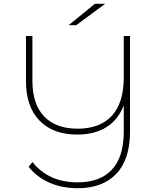

<svg xmlns="http://www.w3.org/2000/svg" viewBox="-20 -890 829 1013"><path d="M666 -700V-196Q666 -49 593.5 27Q521 103 390 103Q307 103 241 74Q175 45 131 -10L151 -35Q195 19 254 45.5Q313 72 391 72Q508 72 570.5 5Q633 -62 633 -196V-334Q603 -257 540.5 -218.5Q478 -180 388 -180Q260 -180 188.5 -253.5Q117 -327 117 -463V-700H151V-464Q151 -340 213 -275.5Q275 -211 390 -211Q507 -211 570 -279Q633 -347 633 -483V-700ZM481 -870H535L382 -757H342Z"/></svg>

Font: Montserrat Alternates ExLight
Style: Regular
Weight: 275
Designer: Julieta Ulanovsky
Foundry: Julieta Ulanovsky
Version: Version 7.200